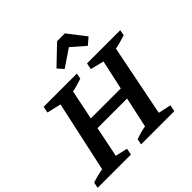

<svg xmlns="http://www.w3.org/2000/svg" viewBox="-241 -1107 1311 1311"><g transform="rotate(-45 414.0 -452.0)"><path d="M-21 0 -13 -42Q40 -60 90 -68L202 -582L100 -606L109 -652H430L422 -611Q394 -602 370 -595Q346 -588 325 -584L281 -368H570L617 -582L519 -606L528 -652H849L841 -611Q810 -601 786 -594.5Q762 -588 739 -584L636 -67L728 -47L719 0H398L406 -41Q430 -50 455 -57Q480 -64 504 -68L552 -289H266L221 -67L309 -47L300 0ZM566 -904 666 -775 617 -733 519 -818 393 -733 356 -775 491 -904Z"/></g></svg>

Font: Piazzolla SemiBold
Style: Italic
Weight: 600
Italic angle: -11.3°
Designer: Juan Pablo del Peral
Foundry: Huerta Tipografica
Version: Version 1.330